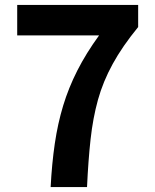

<svg xmlns="http://www.w3.org/2000/svg" viewBox="-20 -761 630 781"><path d="M186 0Q191 -96 203 -177.5Q215 -259 237 -331.5Q259 -404 294.5 -474Q330 -544 383 -617H50V-741H542V-651Q478 -573 438.5 -501Q399 -429 378.5 -355Q358 -281 348.5 -195Q339 -109 334 0Z"/></svg>

Font: Noto Sans HK Thin
Style: Bold
Weight: 700
Version: Version 2.004-H2;hotconv 1.0.118;makeotfexe 2.5.65603